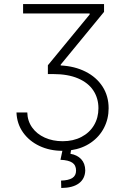

<svg xmlns="http://www.w3.org/2000/svg" viewBox="-20 -727 616 938"><path d="M286.1 -37.1Q337.9 -37.1 377.7 -57.9Q417.5 -78.6 439.2 -115.2Q460.9 -151.9 460.9 -198.2Q460.9 -246.6 436.3 -284.4Q411.6 -322.3 361.8 -343.8Q312 -365.2 239.3 -365.2H213.9V-408.2L418 -656.2V-661.1H92.8V-707H488.3V-668.9L276.4 -411.1V-407.2Q344.7 -403.8 397.9 -377Q451.2 -350.1 481 -304Q510.7 -257.8 510.7 -198.2Q510.7 -146.5 488.3 -102.8Q465.8 -59.1 424.3 -30.3Q382.8 -1.5 327.1 6.8L324.2 24.4Q356.9 29.8 376.5 50.5Q396 71.3 396.5 105.5Q395.5 146 365.7 168.5Q335.9 190.9 279.3 191.4L278.3 155.3Q314.9 154.3 333.3 142.6Q351.6 130.9 351.6 106.4Q351.6 80.1 333 67.6Q314.5 55.2 275.4 53.7L284.7 9.8Q223.1 9.8 172.9 -13.9Q122.6 -37.6 92.5 -80.1Q62.5 -122.6 60.5 -177.7H113.3Q114.3 -136.2 137 -104.2Q159.7 -72.3 198.7 -54.7Q237.8 -37.1 286.1 -37.1Z"/></svg>

Font: Pretendard GOV ExtraLight
Style: Regular
Weight: 200
Designer: Base glyphs from Inter by Rasmus Andersson; Hangeul glyphs from Noto Sans CJK(Source Han Sans) by Jang Soo-young and Kan
Foundry: Kil Hyung-jin
Version: Version 1.309